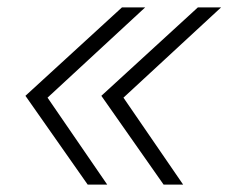

<svg xmlns="http://www.w3.org/2000/svg" viewBox="-20 -501 625 521"><path d="M218 0 49 -241 311 -481H374L109 -236L271 0ZM424 0 255 -241 517 -481H580L315 -236L477 0Z"/></svg>

Font: Red Hat Text VF
Style: Italic
Weight: 300
Italic angle: -12°
Designer: Pentagram, MCKL
Foundry: Pentagram, MCKL
Version: Version 1.023